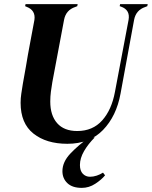

<svg xmlns="http://www.w3.org/2000/svg" viewBox="-20 -680 737 932"><path d="M307 18Q205 18 142.5 -31.5Q80 -81 80 -181Q80 -203 83.5 -226Q87 -249 91 -274L106 -358Q114 -408 125.5 -468Q137 -528 147 -583Q154 -630 109 -647L102 -650L104 -660H357L355 -650L345 -646Q300 -631 291 -584L234 -281Q230 -258 227 -234.5Q224 -211 224 -187Q224 -120 257.5 -82Q291 -44 355 -44Q430 -44 476 -95.5Q522 -147 538 -234L604 -583Q613 -632 567 -648L561 -650L563 -660H697L695 -650L685 -646Q640 -631 631 -584L565 -225Q545 -116 480 -49Q415 18 307 18ZM283 151Q283 106 322 65Q361 24 413 -13H440Q408 19 388 53.5Q368 88 368 121Q368 149 382 163.5Q396 178 417 178Q433 178 449.5 172.5Q466 167 480 158L490 171Q473 192 442.5 212Q412 232 377 232Q331 232 307 209Q283 186 283 151Z"/></svg>

Font: DM Serif Display
Style: Italic
Weight: 400
Italic angle: -12°
Designer: Colophon Foundry, Frank Grießhammer
Foundry: Colophon Foundry
Version: Version 5.100; ttfautohint (v1.8.2)